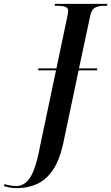

<svg xmlns="http://www.w3.org/2000/svg" viewBox="-165 -734 576 994"><path d="M-77 240Q-98 240 -113.5 237Q-129 234 -145 229L-141 219Q-127 224 -110.5 226.5Q-94 229 -79 229Q-53 229 -30.5 210.5Q-8 192 10 146.5Q28 101 43 20L125 -370H32L34 -380H127L185 -655Q185 -660 186.5 -666Q188 -672 188 -677Q188 -693 174 -698.5Q160 -704 136 -704H118L120 -714H391L389 -704H373Q346 -704 327.5 -694.5Q309 -685 302 -652L244 -380H339L337 -370H242L162 10Q143 96 108.5 146.5Q74 197 26.5 218.5Q-21 240 -77 240Z"/></svg>

Font: Noto Serif Display ExtraCondensed SemiBold
Style: Italic
Weight: 600
Width: 2
Italic angle: -12°
Designer: Monotype Design Team
Foundry: Monotype Imaging Inc.
Version: Version 2.009